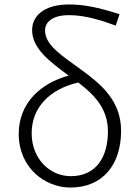

<svg xmlns="http://www.w3.org/2000/svg" viewBox="-20 -828 620 861"><path d="M296 13C440 13 523 -89 523 -241C523 -374 437 -448 346 -514C257 -579 182 -625 182 -692C182 -727 213 -760 288 -760C339 -760 401 -750 499 -713L516 -764C420 -796 352 -808 290 -808C174 -808 124 -754 124 -693C124 -610 204 -551 288 -489C161 -455 64 -364 64 -228C64 -76 181 13 296 13ZM331 -458C403 -403 464 -341 464 -239C464 -123 411 -38 297 -38C206 -38 122 -113 122 -231C122 -343 200 -428 331 -458Z"/></svg>

Font: Noto Sans TC Light
Style: Regular
Weight: 300
Designer: Ryoko NISHIZUKA 西塚涼子 (kana, bopomofo & ideographs); Paul D. Hunt (Latin, Greek & Cyrillic); Sandoll Communications 산돌커뮤니
Foundry: Adobe
Version: Version 2.004;hotconv 1.0.118;makeotfexe 2.5.65603